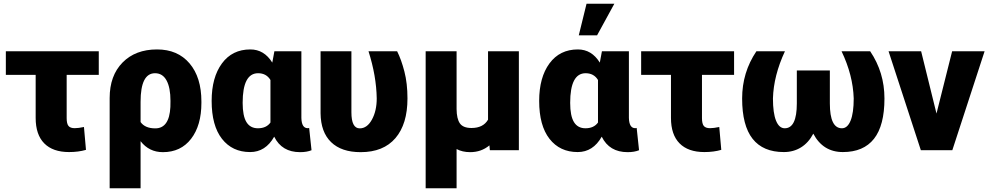

<svg xmlns="http://www.w3.org/2000/svg" viewBox="-20 -802 5279 1025"><path d="M507.3 -402.3H335.9V-171.4Q335.9 -141.6 345.7 -129.6Q355.5 -117.7 378.9 -117.7Q398.4 -117.7 428.2 -124L439 -2Q398.9 9.8 348.6 9.8Q262.2 9.8 216.3 -36.6Q170.4 -83 170.4 -172.4V-402.3H11.2V-528.3H507.3Z M818.4 -538.1Q928.7 -538.1 991.9 -463.6Q1055.2 -389.2 1055.2 -259.8V-252.9Q1055.2 -132.3 1000.2 -61Q945.3 10.3 849.6 10.3Q775.9 10.3 730.5 -48.3V203.1H565.4V-278.3Q565.4 -398.4 634.3 -468.3Q703.1 -538.1 818.4 -538.1ZM730.5 -150.4Q754.4 -116.7 809.1 -116.7Q883.8 -116.7 889.6 -231L890.1 -263.2Q890.1 -334 869.1 -372.6Q848.1 -411.1 807.6 -411.1Q730.5 -411.1 730.5 -258.8Z M1588.9 -528.3V-172.4Q1590.3 -117.7 1622.6 -117.7Q1627.9 -117.7 1630.4 -119.1L1643.1 0Q1618.2 10.3 1582 10.3Q1484.4 10.3 1443.8 -72.3Q1397.5 9.8 1315.4 9.8Q1220.2 9.8 1165 -60.8Q1109.9 -131.3 1109.9 -263.2Q1109.9 -388.7 1164.8 -463.4Q1219.7 -538.1 1316.4 -538.1Q1390.1 -538.1 1433.6 -467.8L1444.8 -528.3ZM1275.4 -252.9Q1275.4 -183.1 1295.7 -150.1Q1315.9 -117.2 1356.9 -117.2Q1401.9 -117.2 1423.8 -147.9V-375Q1401.9 -411.1 1357.9 -411.1Q1275.4 -411.1 1275.4 -252.9Z M1856 -528.3V-202.6Q1856 -116.7 1900.4 -116.7Q1939.9 -116.7 1965.6 -163.6Q1991.2 -210.4 1991.2 -276.4Q1989.3 -396.5 1947.3 -528.3H2100.1Q2122.6 -483.4 2138.9 -420.2Q2155.3 -356.9 2155.3 -276.4Q2155.3 -139.6 2091.1 -64.7Q2026.9 10.3 1905.3 10.3Q1802.7 10.3 1747.6 -43.2Q1692.4 -96.7 1691.4 -197.3V-528.3Z M2417.5 -528.3V-219.7Q2418 -167.5 2435.3 -143.1Q2452.6 -118.7 2497.1 -118.7Q2559.6 -118.7 2585.4 -163.1V-528.3H2750V0H2595.2L2592.8 -25.9Q2549.3 10.3 2490.2 10.3Q2448.7 10.3 2417.5 -6.3V203.1H2252.4V-528.3Z M3337.4 -528.3V-172.4Q3338.9 -117.7 3371.1 -117.7Q3376.5 -117.7 3378.9 -119.1L3391.6 0Q3366.7 10.3 3330.6 10.3Q3232.9 10.3 3192.4 -72.3Q3146 9.8 3064 9.8Q2968.8 9.8 2913.6 -60.8Q2858.4 -131.3 2858.4 -263.2Q2858.4 -388.7 2913.3 -463.4Q2968.3 -538.1 3064.9 -538.1Q3138.7 -538.1 3182.1 -467.8L3193.4 -528.3ZM3023.9 -252.9Q3023.9 -183.1 3044.2 -150.1Q3064.5 -117.2 3105.5 -117.2Q3150.4 -117.2 3172.4 -147.9V-375Q3150.4 -411.1 3106.4 -411.1Q3023.9 -411.1 3023.9 -252.9ZM3111.3 -782.2H3259.8L3167.5 -613.3H3069.8Z M3898.9 -402.3H3727.5V-171.4Q3727.5 -141.6 3737.3 -129.6Q3747.1 -117.7 3770.5 -117.7Q3790 -117.7 3819.8 -124L3830.6 -2Q3790.5 9.8 3740.2 9.8Q3653.8 9.8 3607.9 -36.6Q3562 -83 3562 -172.4V-402.3H3402.8V-528.3H3898.9Z M4170.4 -528.3Q4109.9 -398.4 4106.4 -276.4Q4106.4 -198.7 4122.8 -158Q4139.2 -117.2 4169.4 -117.2Q4233.9 -117.2 4233.9 -250V-425.8H4410.2V-250Q4410.2 -117.2 4474.6 -117.2Q4504.4 -117.2 4521 -158.2Q4537.6 -199.2 4537.6 -276.4Q4533.7 -400.9 4472.7 -528.3H4625.5Q4701.7 -415.5 4701.7 -276.4Q4701.7 -131.8 4645.8 -61Q4589.8 9.8 4479.5 9.8Q4373.5 9.8 4321.8 -88.4Q4296.4 -40 4256.1 -15.1Q4215.8 9.8 4164.6 9.8Q4053.7 9.8 3997.8 -61Q3941.9 -131.8 3941.9 -276.4Q3941.9 -415.5 4018.1 -528.3Z M4979.5 -195.8 5063 -528.3H5236.3L5064 0H4896L4723.6 -528.3H4897.5Z"/></svg>

Font: Roboto Black
Style: Regular
Weight: 900
Designer: Google
Version: Version 2.134; 2016